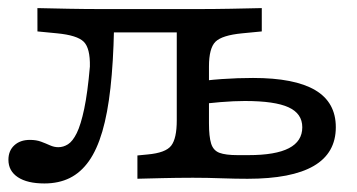

<svg xmlns="http://www.w3.org/2000/svg" viewBox="-22 -433 864 465"><path d="M85.6 11.3Q44.1 11.3 21.3 -3.8Q-1.6 -19 -1.6 -46Q-1.6 -68 12.7 -81.1Q26.9 -94.2 50.4 -94.2Q66 -94.2 77.4 -89.9Q88.7 -85.7 98.9 -81.1Q109.1 -76.5 119.2 -76.5Q131.5 -76.5 142.7 -83.6Q154 -90.7 163.9 -110.7Q173.8 -130.8 182 -169.6Q190.2 -208.4 195.7 -271.9Q196.6 -316.4 180.7 -332Q164.9 -347.6 116.2 -352.3L68.7 -356.9L68.6 -413.4Q105.6 -412.6 144.3 -411.8Q183 -411 235.5 -411H237.9H444.3H445.1Q497.6 -411 536.4 -411.8Q575.1 -412.6 612 -413.4V-356.9L564.5 -352.3Q515.8 -347.6 499.9 -332Q484.1 -316.4 484.1 -271.9V-206.7H406.1V-367.9L421.1 -354.5H238.7L254.1 -362.6Q252.4 -281.5 245.5 -220Q238.7 -158.5 225.8 -114.5Q212.9 -70.5 193.3 -42.8Q173.6 -15.1 147 -1.9Q120.3 11.3 85.6 11.3ZM445.1 -2.5Q403.3 -2.4 371.7 -1.6Q340 -0.9 310.8 -0.1V-56.5L335.4 -58.9Q379.2 -62.8 392.6 -80.2Q406.1 -97.6 406.1 -141.5V-206.7H484.1V-134.5Q484.1 -102.2 489.3 -85.4Q494.5 -68.5 509.5 -62.9Q524.4 -57.3 553.4 -57.3H579.7Q645.4 -57.3 677.7 -74.1Q710.1 -90.9 710.1 -124.8Q710.1 -157.9 676.9 -173.1Q643.7 -188.4 570.8 -188.4Q544.9 -188.4 511.9 -185.7Q479 -183 445.6 -178.4L444.8 -233.2Q475.7 -238.8 514.7 -241.5Q553.6 -244.2 590.8 -244.2Q691.5 -244.2 741.4 -214.7Q791.3 -185.2 791.3 -124.9Q791.3 -62.2 737.8 -31.1Q684.4 0 577.4 0Q549.8 0 515.1 -1.2Q480.4 -2.5 445.1 -2.5Z"/></svg>

Font: Playfair 5pt SemiExpanded Light
Style: Regular
Weight: 300
Width: 6
Designer: Claus Eggers Sørensen
Foundry: Claus Eggers Sørensen
Version: Version 2.203